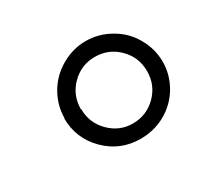

<svg xmlns="http://www.w3.org/2000/svg" viewBox="-76 -770 551 515"><g transform="rotate(-30 199.5 -512.5)"><path d="M80 -513 81 -511Q81 -551 101 -586Q121 -621 157 -642Q193 -663 233 -663Q273 -663 308 -643Q344 -623 364 -588Q385 -552 385 -512Q385 -472 364 -436Q343 -401 307 -381Q272 -362 231 -362Q168 -362 124 -406Q80 -450 80 -513ZM131 -511H132Q132 -468 162 -438Q192 -408 233 -408Q276 -408 306 -438Q336 -468 336 -511Q336 -554 306 -584Q276 -614 233 -614Q191 -614 161 -584Q131 -554 131 -511Z"/></g></svg>

Font: Libra Serif Modern
Style: Italic
Weight: 400
Italic angle: -12°
Designer: Stefan Peev, Context Ltd
Foundry: Stefan Peev, Context Ltd
Version: Version 1.000